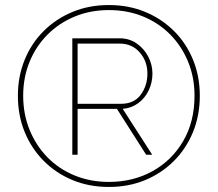

<svg xmlns="http://www.w3.org/2000/svg" viewBox="-20 -735 864 762"><path d="M412 7Q334 7 268.5 -20Q203 -47 154 -96Q105 -145 78 -211Q51 -277 51 -355Q51 -432 78 -498Q105 -564 154 -612.5Q203 -661 268.5 -688Q334 -715 412 -715Q490 -715 555.5 -688Q621 -661 670 -612.5Q719 -564 746 -498Q773 -432 773 -355Q773 -277 746 -211Q719 -145 670 -96Q621 -47 555.5 -20Q490 7 412 7ZM412 -13Q508 -13 585 -55.5Q662 -98 707 -175Q752 -252 752 -355Q752 -428 726.5 -490Q701 -552 655.5 -598Q610 -644 548 -669.5Q486 -695 412 -695Q339 -695 277 -669.5Q215 -644 169 -598Q123 -552 97.5 -490Q72 -428 72 -355Q72 -282 97.5 -219.5Q123 -157 168.5 -110.5Q214 -64 276.5 -38.5Q339 -13 412 -13ZM267 -583H455Q493 -583 522.5 -562.5Q552 -542 568.5 -510Q585 -478 585 -443Q585 -407 570 -376Q555 -345 528.5 -325.5Q502 -306 467 -303L584 -121H560L444 -303H288V-121H267ZM460 -323Q512 -323 538.5 -359Q565 -395 565 -443Q565 -492 534.5 -527Q504 -562 455 -562H288V-323Z"/></svg>

Font: Raleway Thin Thin
Style: Regular
Weight: 250
Version: Version 4.026